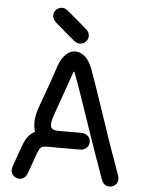

<svg xmlns="http://www.w3.org/2000/svg" viewBox="-61 -970 773 1029"><g transform="rotate(5 325.5 -456.0)"><path d="M42 -55Q33 -31 41.5 -14.5Q50 2 67 8Q84 14 101 6.5Q118 -1 126 -25Q133 -45 139.5 -62.5Q146 -80 152 -97.5Q158 -115 165 -135Q171 -149 176 -157.5Q181 -166 190 -169.5Q199 -173 216 -173Q237 -173 258 -173Q279 -173 300.5 -173Q322 -173 344 -173Q366 -173 390 -173Q410 -173 422.5 -182Q435 -191 439 -204.5Q443 -218 439 -231.5Q435 -245 422.5 -254Q410 -263 390 -263Q375 -263 350.5 -263Q326 -263 302.5 -263Q279 -263 266 -263Q248 -263 238.5 -268.5Q229 -274 227 -284.5Q225 -295 227.5 -309.5Q230 -324 236 -341Q245 -368 255 -396Q265 -424 275 -452Q285 -480 295 -508Q305 -536 314 -563Q319 -578 321.5 -583.5Q324 -589 326.5 -585Q329 -581 334 -566Q351 -520 370.5 -464Q390 -408 409.5 -350Q429 -292 447.5 -238.5Q466 -185 481 -143Q487 -127 494 -107Q501 -87 508.5 -65.5Q516 -44 523 -25Q531 -1 548 6.5Q565 14 582 8Q599 2 607.5 -14.5Q616 -31 607 -55Q600 -75 592.5 -96.5Q585 -118 578 -138Q571 -158 565 -173Q553 -206 539 -247.5Q525 -289 509.5 -335Q494 -381 478 -428.5Q462 -476 446 -522Q430 -568 415 -609Q399 -652 374.5 -673.5Q350 -695 323 -695Q296 -695 272.5 -673.5Q249 -652 234 -610Q223 -576 212 -544.5Q201 -513 190.5 -483.5Q180 -454 169.5 -426Q159 -398 150 -371Q136 -330 136.5 -294Q137 -258 151.5 -231Q166 -204 194.5 -188.5Q223 -173 266 -173Q272 -173 286 -173Q300 -173 317.5 -173Q335 -173 354 -173Q373 -173 390 -173Q410 -173 422.5 -182Q435 -191 439 -204.5Q443 -218 439 -231.5Q435 -245 422.5 -254Q410 -263 390 -263Q374 -263 350.5 -263Q327 -263 301.5 -263Q276 -263 253 -263Q230 -263 216 -263Q179 -263 152.5 -251.5Q126 -240 109 -218.5Q92 -197 81 -165Q74 -145 67.5 -127.5Q61 -110 55 -92.5Q49 -75 42 -55ZM308 -753Q327 -737 345.5 -739Q364 -741 375.5 -754Q387 -767 386.5 -786Q386 -805 366 -821Q354 -832 341.5 -842.5Q329 -853 316.5 -863.5Q304 -874 291 -885Q278 -896 265 -907Q246 -924 227.5 -921.5Q209 -919 197.5 -906Q186 -893 187 -874.5Q188 -856 207 -839Q219 -829 231.5 -818Q244 -807 256.5 -796.5Q269 -786 282 -775Q295 -764 308 -753Z"/></g></svg>

Font: Tilt Neon
Style: Regular
Weight: 400
Designer: Andy Clymer
Foundry: Andy Clymer
Version: Version 1.000